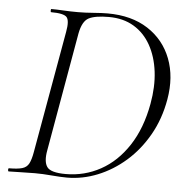

<svg xmlns="http://www.w3.org/2000/svg" viewBox="-48 -674 702 725"><g transform="rotate(5 303.0 -311.5)"><path d="M232 4Q208 4 173.5 1Q139 -2 110 -2Q80 -2 55.5 -1Q31 0 11 0Q8 0 8 -6Q8 -12 11 -12Q43 -12 60.5 -17Q78 -22 86 -37Q94 -52 99 -81L181 -544Q189 -587 177.5 -600Q166 -613 118 -613Q116 -613 116 -619Q116 -625 118 -625Q138 -625 164 -623.5Q190 -622 219 -622Q246 -622 277.5 -624.5Q309 -627 331 -627Q422 -627 484 -587Q546 -547 572.5 -478Q599 -409 584 -323Q571 -248 536.5 -187.5Q502 -127 453.5 -84.5Q405 -42 348 -19Q291 4 232 4ZM226 -9Q297 -9 358 -42.5Q419 -76 462 -141.5Q505 -207 522 -301Q534 -367 527 -423.5Q520 -480 496 -523Q472 -566 432 -590Q392 -614 337 -614Q285 -614 261 -601.5Q237 -589 228 -542L149 -92Q141 -49 155 -29Q169 -9 226 -9Z"/></g></svg>

Font: Cormorant Light Light
Style: Italic
Weight: 300
Italic angle: -10°
Version: Version 4.000